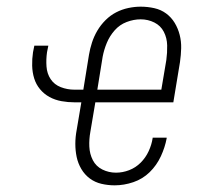

<svg xmlns="http://www.w3.org/2000/svg" viewBox="-20 -548 640 576"><path d="M324 8Q304 8 284.5 3.5Q265 -1 249.5 -12.5Q234 -24 224 -41Q214 -58 210 -77Q206 -96 206 -116.5Q206 -137 210 -158L224 -241H204Q184 -241 164.5 -244.5Q145 -248 128.5 -257Q112 -266 100 -280.5Q88 -295 82.5 -313Q77 -331 76.5 -351Q76 -371 79 -391L83 -411H125L121 -391Q118 -370 119.5 -348.5Q121 -327 132 -310.5Q143 -294 162.5 -286.5Q182 -279 203 -279H230L247 -384Q250 -402 256 -420.5Q262 -439 272 -456Q282 -473 296.5 -487.5Q311 -502 328.5 -511Q346 -520 365 -524Q384 -528 402 -528Q423 -528 443 -523.5Q463 -519 478.5 -507.5Q494 -496 504 -479.5Q514 -463 519 -443.5Q524 -424 523.5 -403.5Q523 -383 520 -362L500 -241H266L251 -152Q247 -130 248 -108Q249 -86 258.5 -67.5Q268 -49 287 -39.5Q306 -30 328 -30Q348 -30 367.5 -37.5Q387 -45 402 -60Q417 -75 426 -94.5Q435 -114 438 -134V-135H480V-133Q475 -106 462.5 -79Q450 -52 429 -31.5Q408 -11 380 -1.5Q352 8 324 8ZM272 -279H464L479 -368Q482 -390 481.5 -412Q481 -434 471.5 -452.5Q462 -471 443 -480.5Q424 -490 402 -490Q381 -490 360 -482Q339 -474 324 -457Q309 -440 300.5 -419.5Q292 -399 288 -378Z"/></svg>

Font: Iosevka XLt Ex Obl
Style: Regular
Weight: 200
Width: 7
Italic angle: -9°
Monospace: yes
Designer: Belleve Invis
Foundry: Belleve Invis
Version: Version 32.5.0; ttfautohint (v1.8.4)